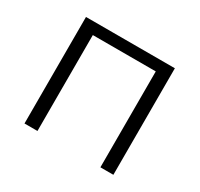

<svg xmlns="http://www.w3.org/2000/svg" viewBox="-113 -641 813 782"><g transform="rotate(30 293.0 -250.5)"><path d="M84 0H145V-451H441V0H502V-501H84Z"/></g></svg>

Font: Poppy and Pepper Light
Style: Regular
Weight: 300
Designer: Thy Ha
Foundry: Thy Ha
Version: Version 0.001;Glyphs 3.2 (3227)